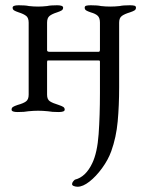

<svg xmlns="http://www.w3.org/2000/svg" viewBox="-20 -423 557 730"><path d="M254 277Q254 272 258 267Q262 262 265 260Q306 250 331 197Q350 157 355 87Q360 17 360 -69V-188Q360 -191 359 -192Q358 -193 356 -193H162Q160 -193 159.5 -191Q159 -189 159 -186V-63Q159 -45 169.5 -38Q180 -31 203 -24Q215 -20 220.5 -16.5Q226 -13 226 -6Q226 3 203 3Q177 3 162 0Q142 -2 125 -2Q108 -2 88 0Q73 3 47 3Q24 3 24 -6Q24 -13 29.5 -16.5Q35 -20 47 -24Q69 -30 79 -37.5Q89 -45 89 -63V-337Q89 -355 79.5 -362.5Q70 -370 51 -376Q39 -380 33.5 -383.5Q28 -387 28 -394Q28 -403 51 -403Q77 -403 90 -400Q108 -398 125 -398Q141 -398 159 -400Q172 -403 197 -403Q220 -403 220 -394Q220 -387 214.5 -383.5Q209 -380 197 -376Q178 -370 168.5 -362.5Q159 -355 159 -337V-232Q159 -226 169 -226H355Q360 -226 360 -234V-337Q360 -355 351.5 -363Q343 -371 325 -376Q313 -380 307.5 -383.5Q302 -387 302 -394Q302 -400 308.5 -401.5Q315 -403 325 -403Q351 -403 364 -400Q382 -398 399 -398Q417 -398 435 -400Q448 -403 474 -403Q484 -403 490.5 -401.5Q497 -400 497 -394Q497 -387 491.5 -383.5Q486 -380 474 -376Q454 -370 443.5 -362.5Q433 -355 433 -337V-91Q433 -22 427.5 38.5Q422 99 403 152Q391 185 368 216.5Q345 248 320 267.5Q295 287 275 287Q268 287 261 284.5Q254 282 254 277Z"/></svg>

Font: EB Garamond
Style: Regular
Weight: 400
Designer: Georg Duffner and Octavio Pardo
Foundry: Georg Duffner
Version: Version 1.000; ttfautohint (v1.6)